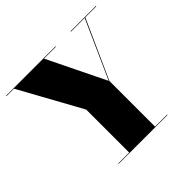

<svg xmlns="http://www.w3.org/2000/svg" viewBox="-182 -939 1127 1127"><g transform="rotate(-45 382.0 -375.0)"><path d="M195 -3.5V0H600V-3.5H500V-382.5L664 -746.5H755V-750H545V-746.5H659L497.5 -386L321.5 -746.5H420V-750H10V-746.5H72L285 -360V-3.5Z"/></g></svg>

Font: Bodoni* 48pt Fatface
Style: Regular
Weight: 900
Version: Version 2.3